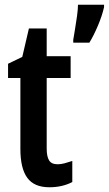

<svg xmlns="http://www.w3.org/2000/svg" viewBox="-20 -780 459 810"><path d="M223 -87Q237 -87 252 -91Q267 -95 285 -101V-12Q243 10 188 10Q124 10 95 -30Q66 -70 66 -151V-451H14V-511L74 -540L102 -660H177V-543H278V-451H177V-153Q177 -120 187 -103.5Q197 -87 223 -87ZM419 -750Q411 -714 393 -671.5Q375 -629 357 -600H289V-612Q291 -625 296 -654Q301 -683 305 -712.5Q309 -742 309 -760H419Z"/></svg>

Font: Noto Sans Sinhala ExtraCondensed SemiBold
Style: Regular
Weight: 600
Width: 2
Designer: Jelle Bosma - Monotype Design Team
Foundry: Monotype Imaging Inc.
Version: Version 2.006; ttfautohint (v1.8.4.7-5d5b)